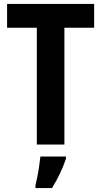

<svg xmlns="http://www.w3.org/2000/svg" viewBox="-20 -734 514 975"><path d="M307 0H167V-593H16V-714H458V-593H307ZM315 72Q303 108 284.5 147Q266 186 244 221H160V208Q164 190 169.5 163.5Q175 137 179 109Q183 81 185 61H315Z"/></svg>

Font: Noto Sans Condensed
Style: Bold
Weight: 700
Width: 3
Designer: Monotype Design Team
Foundry: Monotype Imaging Inc.
Version: Version 2.013; ttfautohint (v1.8.4.7-5d5b)